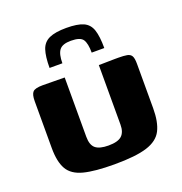

<svg xmlns="http://www.w3.org/2000/svg" viewBox="-111 -685 746 788"><g transform="rotate(-20 261.5 -291.0)"><path d="M262 -588Q311 -588 336.5 -576.5Q362 -565 371.5 -536.5Q381 -508 381 -457H326Q326 -497 314.5 -514.5Q303 -532 262 -532Q225 -532 211.5 -514.5Q198 -497 198 -457H142Q142 -507 151.5 -535.5Q161 -564 187.5 -576Q214 -588 262 -588ZM187 -399V-140Q187 -104 204.5 -89.5Q222 -75 261 -75Q302 -75 319 -90.5Q336 -106 336 -139V-399Q337 -399 349 -399Q361 -399 376.5 -399.5Q392 -400 405.5 -400Q419 -400 422 -400Q445 -400 459 -397.5Q473 -395 479 -385Q485 -375 485 -350V-156Q485 -96 467 -60.5Q449 -25 400 -9.5Q351 6 258 6Q172 6 124 -6.5Q76 -19 57 -52Q38 -85 38 -145V-350Q38 -379 48 -389.5Q58 -400 91 -400Q115 -400 139 -399.5Q163 -399 187 -399Z"/></g></svg>

Font: Genos Thin
Style: Bold
Weight: 700
Version: Version 1.010